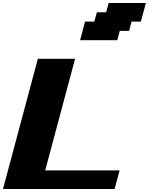

<svg xmlns="http://www.w3.org/2000/svg" viewBox="-20 -1270 1000 1290"><path d="M0 0H750Q755.4 -21 766.6 -62.5Q777.8 -104 783.7 -125H283.7L484.4 -875H234.4Q195.3 -729 117.2 -437.5Q39.1 -146 0 0ZM518.1 -1000H768.1L784.7 -1062.5H847.2L863.8 -1125H926.3Q932.1 -1146 943.4 -1187.5Q954.6 -1229 960 -1250H710L693.4 -1187.5H630.9L613.8 -1125H551.3Q545.9 -1104 534.9 -1062.3Q523.9 -1020.5 518.1 -1000Z"/></svg>

Font: Faithful 32x
Style: BoldOblique
Weight: 400
Foundry: Faithful Resource Pack
Version: Version 1.0; January 27, 2023